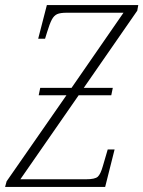

<svg xmlns="http://www.w3.org/2000/svg" viewBox="-60 -734 563 754"><path d="M-40 0 -34 -22 201 -360H92L98 -389H221L425 -684H202Q177 -684 164.5 -678.5Q152 -673 143.5 -657Q135 -641 125 -608L117 -582H90L124 -714H483L479 -692L269 -389H383L377 -360H249L20 -30H278Q313 -30 324 -40Q335 -50 344 -82L363 -147H390L353 0Z"/></svg>

Font: Noto Serif ExtraCondensed ExtraLight
Style: Italic
Weight: 200
Width: 2
Italic angle: -12°
Designer: Monotype Design Team
Foundry: Monotype Imaging Inc.
Version: Version 2.014; ttfautohint (v1.8.4.7-5d5b)